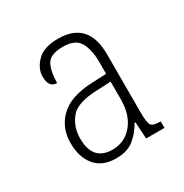

<svg xmlns="http://www.w3.org/2000/svg" viewBox="-93 -794 469 490"><g transform="rotate(-30 141.5 -549.5)"><path d="M116 -380Q76 -380 55 -405Q34 -430 34 -472Q34 -517 64 -546Q94 -575 157 -578L201 -580V-615Q201 -651 188.5 -673Q176 -695 140 -695Q101 -695 91 -674.5Q81 -654 81 -622Q57 -622 57 -655Q57 -678 77 -698.5Q97 -719 139 -719Q228 -719 228 -622V-451Q228 -421 233 -413Q238 -405 261 -405V-386H207L204 -435H201Q190 -414 170 -397Q150 -380 116 -380ZM119 -404Q155 -404 178 -431.5Q201 -459 201 -505V-557L159 -555Q100 -553 80.5 -528Q61 -503 61 -470Q61 -404 119 -404Z"/></g></svg>

Font: Noto Serif Tamil Condensed Thin
Style: Italic
Weight: 100
Width: 3
Italic angle: -12°
Designer: Indian Type Foundry, Tom Grace, and the Monotype Design Team
Foundry: Monotype Imaging Inc.
Version: Version 2.003; ttfautohint (v1.8.4.7-5d5b)